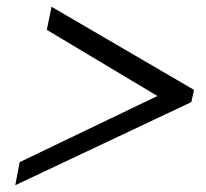

<svg xmlns="http://www.w3.org/2000/svg" viewBox="-20 -614 606 566"><path d="M38 -136 444 -331 118 -526 132 -594 552 -349 544 -313 25 -68Z"/></svg>

Font: Taviraj Medium
Style: Italic
Weight: 500
Italic angle: -12°
Designer: Katatrad Team
Foundry: CadsonDemak
Version: Version 1.001